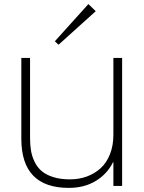

<svg xmlns="http://www.w3.org/2000/svg" viewBox="-20 -915 711 945"><path d="M581.1 -629.9V0H538.1V-116.2H536.1Q506.8 -57.6 450.4 -23.9Q394 9.8 318.8 9.8Q85 9.8 85 -231.9V-629.9H127.9V-236.8Q127.9 -202.1 132.6 -173.8Q137.2 -145.5 150.4 -118.4Q163.6 -91.3 185.1 -73Q206.5 -54.7 241.7 -43.5Q276.9 -32.2 324.2 -32.2Q368.7 -32.2 407 -46.1Q445.3 -60.1 474.9 -86.7Q504.4 -113.3 521.2 -155.8Q538.1 -198.2 538.1 -252V-629.9ZM415 -895 451.2 -859.9 268.1 -694.8 250 -711.9Z"/></svg>

Font: Sinkin Sans 200 X Light
Style: Regular
Weight: 200
Designer: Keith Bates
Foundry: K-Type
Version: Sinkin Sans (version 1.0)  by Keith Bates   •   © 2014   www